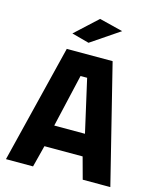

<svg xmlns="http://www.w3.org/2000/svg" viewBox="-129 -978 876 1068"><g transform="rotate(15 309.0 -444.5)"><path d="M9 0 177 -680H441L610 0H451L417 -125H197L165 0ZM220 -250H397L328 -554H290ZM285 -744 185 -771 313 -889 449 -855Z"/></g></svg>

Font: Cairo ExtraBold
Style: Regular
Weight: 800
Designer: Mohamed Gaber, Accademia di Belle Arti di Urbino
Foundry: Kief Type Foundry, Accademia di Belle Arti di Urbino
Version: Version 3.117